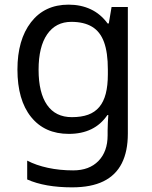

<svg xmlns="http://www.w3.org/2000/svg" viewBox="-20 -566 655 826"><path d="M275 -546Q328 -546 370.5 -526Q413 -506 443 -465H448L460 -536H530V9Q530 85 504 136.5Q478 188 425 214Q372 240 290 240Q232 240 183.5 231.5Q135 223 97 206V125Q135 145 186 156Q237 167 295 167Q364 167 403.5 126.5Q443 86 443 16V-5Q443 -17 444 -39.5Q445 -62 446 -71H442Q414 -30 372.5 -10Q331 10 276 10Q172 10 113.5 -63Q55 -136 55 -267Q55 -395 113.5 -470.5Q172 -546 275 -546ZM287 -472Q220 -472 183 -418.5Q146 -365 146 -266Q146 -167 182.5 -114.5Q219 -62 289 -62Q330 -62 359 -72.5Q388 -83 407 -105.5Q426 -128 435 -163Q444 -198 444 -246V-267Q444 -340 427.5 -385Q411 -430 376 -451Q341 -472 287 -472Z"/></svg>

Font: lgurmukhi05
Style: Book
Weight: 400
Designer: Jelle Bosma - Monotype Design Team
Foundry: Monotype Imaging Inc.
Version: Version 2.003